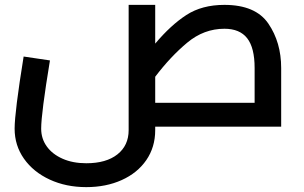

<svg xmlns="http://www.w3.org/2000/svg" viewBox="-20 -520 1247 788"><path d="M1134 -241V0H617V14Q617 84 580.5 137Q544 190 479.5 219Q415 248 334 248Q251 248 184 217Q117 186 78.5 131.5Q40 77 40 8Q40 -59 77 -288L185 -272Q149 -54 149 8Q149 49 172 81Q195 113 237 131.5Q279 150 334 150Q416 150 462 113.5Q508 77 508 14V-500H617V-341Q681 -417 745 -458.5Q809 -500 901 -500Q1029 -500 1081.5 -423Q1134 -346 1134 -241ZM617 -98H1025V-241Q1025 -324 994.5 -363Q964 -402 901 -402Q817 -402 748.5 -345Q680 -288 617 -205Z"/></svg>

Font: Cairo SemiBold
Style: Regular
Weight: 600
Designer: Mohamed Gaber, Accademia di Belle Arti di Urbino and others
Foundry: Kief Type Foundry, Accademia di Belle Arti di Urbino and others
Version: Version 3.011